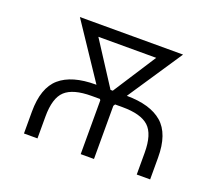

<svg xmlns="http://www.w3.org/2000/svg" viewBox="-95 -659 896 789"><g transform="rotate(20 353.5 -264.0)"><path d="M77.1 0V-95.2Q77.1 -199.7 129.4 -244.9Q181.6 -290 285.6 -290H288.6L129.4 -528.3H580.6L421.4 -290Q524.4 -289.6 576.7 -244.4Q628.9 -199.2 628.9 -95.2V0H570.3V-95.2Q570.3 -176.8 535.6 -208.5Q501 -240.2 420.9 -240.2H388.2L383.3 -232.4V0H325.2V-235.4L321.8 -240.2H285.6Q205.1 -240.2 170.7 -208.5Q136.2 -176.8 136.2 -95.2V0ZM350.1 -290H359.9L481.4 -478H228.5Z"/></g></svg>

Font: Franko
Style: Light
Weight: 300
Designer: Google
Version: Version 1.200310; 2013